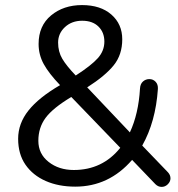

<svg xmlns="http://www.w3.org/2000/svg" viewBox="-20 -732 704 760"><path d="M272 -59.1Q385.7 -59.1 456.1 -147L262.2 -348.1Q189 -304.2 160.4 -265.4Q131.8 -226.6 131.8 -174.8Q131.8 -123 172.4 -91.1Q212.9 -59.1 272 -59.1ZM279.8 -433.1Q341.8 -473.1 367.4 -502Q393.1 -530.8 393.1 -567.4Q393.1 -604 369.6 -627Q346.2 -649.9 305.2 -649.9Q264.2 -649.9 237.1 -624.8Q210 -599.6 210 -563.5Q210 -527.3 226.6 -499.3Q243.2 -471.2 279.8 -433.1ZM217.8 -395Q173.8 -440.9 153.3 -478Q132.8 -515.1 132.8 -558.1Q132.8 -629.9 182.1 -670.9Q231.4 -711.9 304.7 -711.9Q377.9 -711.9 420.9 -674.3Q463.9 -636.7 463.9 -576.2Q463.9 -515.6 430.4 -473.9Q397 -432.1 325.2 -386.2L494.1 -208Q528.3 -281.2 534.2 -381.8Q535.2 -399.9 545.9 -409.4Q556.6 -418.9 571.3 -418.9Q585.9 -418.9 595.9 -408.4Q606 -397.9 605 -379.9Q596.2 -250 543 -155.8L645 -49.8Q654.8 -39.1 654.8 -26.1Q654.8 -13.2 644.3 -2.7Q633.8 7.8 619.9 7.8Q606 7.8 595.2 -2.9L502.9 -99.1Q411.1 6.8 277.8 6.8Q211.9 6.8 160.9 -15.6Q109.9 -38.1 80.8 -80.1Q51.8 -122.1 51.8 -182.6Q51.8 -243.2 92.8 -294.7Q133.8 -346.2 217.8 -395Z"/></svg>

Font: Nunito-Regular
Style: Regular
Weight: 400
Designer: Vernon Adams
Foundry: newtypography
Version: Version 3.000